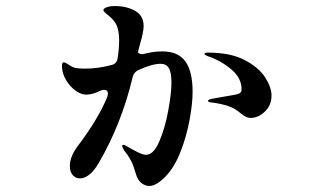

<svg xmlns="http://www.w3.org/2000/svg" viewBox="-20 -625 1040 635"><path d="M617 -321Q617 -283 607 -228.5Q597 -174 577 -123Q557 -72 529 -43Q498 -10 474 -10Q460 -10 448 -19.5Q436 -29 430 -48Q429 -51 421.5 -74.5Q414 -98 391 -127Q384 -139 384 -142Q384 -146 389 -146Q392 -146 403.5 -139Q415 -132 427 -126Q451 -113 463 -113Q488 -113 507 -157.5Q526 -202 536.5 -259.5Q547 -317 547 -352Q547 -385 538.5 -399.5Q530 -414 511 -414Q483 -414 437 -393Q423 -386 419 -371Q382 -215 306 -85Q292 -61 276 -48Q260 -35 245 -35Q230 -35 220.5 -46Q211 -57 211 -76Q211 -106 235 -139Q305 -231 335 -305Q337 -313 337 -315Q337 -328 324 -328Q318 -328 312 -325Q286 -312 265 -312Q248 -312 229.5 -325.5Q211 -339 198 -361Q185 -383 185 -407Q185 -419 191 -419Q195 -419 209 -410Q220 -402 231.5 -400Q243 -398 261 -398Q304 -398 349 -410Q366 -414 369 -432Q374 -464 374 -491Q374 -533 359 -553Q349 -566 335.5 -576.5Q322 -587 322 -591Q322 -597 333 -601Q344 -605 360 -605Q399 -605 427 -589Q455 -573 455 -539Q455 -519 443 -479L436 -452Q444 -443 457 -447Q487 -455 517 -455Q569 -455 593 -422Q617 -389 617 -321ZM878 -309Q878 -277 856 -256Q834 -235 809 -235Q800 -235 792.5 -239Q785 -243 775 -251Q757 -267 734 -274.5Q711 -282 681 -286Q675 -286 671.5 -287.5Q668 -289 668 -292Q668 -296 685 -299Q696 -301 736 -308Q764 -312 771.5 -316Q779 -320 779 -330Q779 -367 744.5 -396Q710 -425 665 -440Q656 -444 656 -447Q656 -451 668 -451Q742 -451 789 -426.5Q836 -402 857 -369Q878 -336 878 -309Z"/></svg>

Font: Shippori Mincho B1
Style: Bold
Weight: 700
Designer: FONTDASU
Foundry: FONTDASU / Google Inc. / but / Adobe
Version: Version 3.110; ttfautohint (v1.8.3)